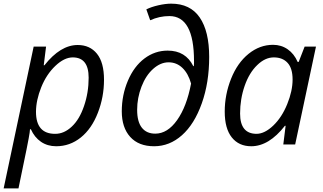

<svg xmlns="http://www.w3.org/2000/svg" viewBox="-41 -790 1766 1050"><path d="M356.9 -476.1Q310.5 -476.1 261.7 -429.7Q212.9 -383.3 184.6 -313Q156.2 -242.2 155.8 -178.7Q155.8 -57.6 261.2 -58.1Q309.6 -58.1 351.6 -97.7Q393.6 -136.7 418.5 -210Q443.8 -283.2 443.8 -365.2Q443.8 -476.1 356.9 -476.1ZM266.1 9.8Q218.8 9.8 183.1 -14.6Q147.5 -39.1 127.9 -83H123L121.1 -64.5Q117.2 -31.2 60.1 240.2H-21L143.1 -535.2H210.9L198.2 -433.1H202.1Q289.6 -543.9 383.8 -543.9Q450.7 -543.9 489.3 -496.1Q527.8 -448.2 527.8 -354Q527.8 -259.3 494.1 -172.9Q460.4 -85.9 400.9 -38.1Q341.3 9.8 266.1 9.8Z M808.1 -59.1Q875 -59.1 927.5 -133.1Q980 -207 1003.9 -333Q988.8 -387.7 956.8 -418.5Q924.8 -449.2 880.9 -449.2Q836.9 -449.2 796.6 -413.3Q756.3 -377.4 732.7 -315.9Q709 -254.4 709 -189.5Q709 -124.5 734.6 -91.8Q760.3 -59.1 808.1 -59.1ZM1020 -456.1Q1020 -702.1 885.3 -702.1Q830.6 -702.1 780.3 -679.2L759.3 -738.8Q786.6 -752.4 825.4 -761.2Q864.3 -770 895 -770Q999.5 -770 1051.3 -694.3Q1103 -618.7 1103 -478.5Q1103 -338.4 1062.5 -224.6Q1022 -110.8 954.1 -50.5Q886.2 9.8 801.8 9.8Q717.3 9.8 671.1 -41.3Q625 -92.3 625 -181.2Q625 -270 658.4 -348.6Q691.9 -427.2 749 -470.2Q806.2 -513.2 876 -513.2Q974.1 -513.2 1016.1 -428.2H1019L1020 -443.8Z M1272 -168.9Q1272 -58.1 1362.3 -58.1Q1406.7 -58.6 1453.6 -103.5Q1500.5 -148.4 1529.8 -220.7Q1559.1 -293 1559.1 -355Q1559.1 -416.5 1531.7 -446.3Q1504.4 -476.1 1456.5 -476.1Q1408.7 -476.1 1365.7 -434.1Q1321.8 -392.1 1296.9 -320.3Q1272 -248.5 1272 -168.9ZM1452.1 -544.9Q1497.1 -544.9 1532.2 -520.5Q1567.4 -496.1 1586.9 -451.2H1592.3L1625 -535.2H1687L1573.2 0H1508.3L1521 -102.1H1517.1Q1429.7 9.8 1333 9.8Q1265.1 9.8 1226.6 -38.6Q1188 -86.9 1188 -179.7Q1188 -272.5 1222.7 -359.4Q1257.3 -446.3 1318.4 -495.6Q1379.4 -544.9 1452.1 -544.9Z"/></svg>

Font: OpenSans-Italic
Style: Italic
Weight: 400
Italic angle: -12°
Foundry: Ascender Corporation
Version: Version 1.10